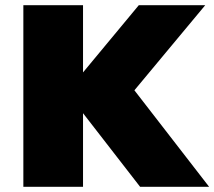

<svg xmlns="http://www.w3.org/2000/svg" viewBox="-20 -720 826 740"><path d="M70 -700V0H300V-700ZM515 -700 237 -365 520 0H786L498 -372L771 -700Z"/></svg>

Font: Jost Black
Style: Regular
Weight: 900
Version: Version 3.710